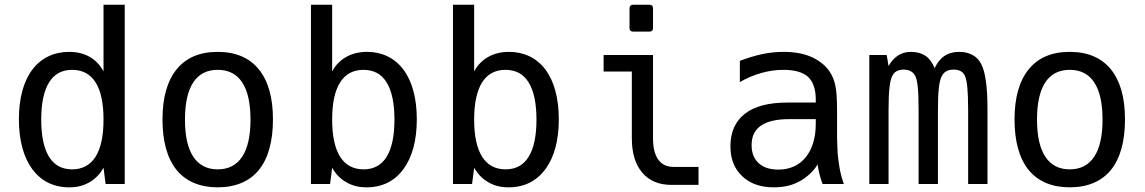

<svg xmlns="http://www.w3.org/2000/svg" viewBox="-20 -780 4856 814"><path d="M272.9 14.2C306.2 14.2 334 7.3 359.4 -7.3C385.7 -22.5 404.3 -43 418.9 -68.8L427.7 0H508.8V-759.8H418.9V-477.1C404.8 -503.9 384.8 -524.9 359.9 -539.1C335 -553.2 306.2 -560.1 272.9 -560.1C210 -560.1 154.8 -535.2 116.7 -484.4C78.6 -433.6 60.1 -360.4 60.1 -274.4C60.1 -187 79.1 -114.3 116.7 -63C151.9 -15.1 204.1 14.2 272.9 14.2ZM285.6 -62C244.6 -62 210.9 -78.1 188 -115.2C166 -150.9 154.8 -203.1 154.8 -272.9C154.8 -342.8 166 -395 188 -430.7C210 -466.3 242.7 -483.9 286.1 -483.9C332 -483.9 364.3 -463.9 385.3 -430.7C407.7 -395 418.9 -342.3 418.9 -272.9C418.9 -204.1 407.7 -151.4 385.3 -115.7C362.8 -80.1 329.1 -62 285.6 -62Z M902.8 14.2C979 14.2 1038.1 -11.2 1077.1 -59.1C1117.2 -107.9 1137.2 -181.2 1137.2 -273.9C1137.2 -366.2 1117.2 -437 1077.1 -486.3C1038.1 -534.2 980.5 -560.1 902.8 -560.1C827.1 -560.1 769 -535.6 729 -486.3C689 -437 668.9 -366.2 668.9 -273.4C668.9 -183.1 688 -109.4 729 -59.1C769 -10.3 828.1 14.2 902.8 14.2ZM902.8 -62C857.4 -62 822.8 -80.1 799.3 -115.7C775.9 -151.4 764.2 -203.6 764.2 -272.9C764.2 -342.8 775.9 -395 799.3 -430.7C822.8 -466.3 857.4 -483.9 902.8 -483.9C948.7 -483.9 983.4 -466.3 1006.8 -430.7C1030.3 -395 1042 -342.8 1042 -272.9C1042 -203.6 1030.3 -151.4 1006.8 -115.7C983.4 -80.1 948.7 -62 902.8 -62Z M1534.2 14.2C1601.1 14.2 1653.3 -12.7 1690.4 -63C1728 -114.3 1747.1 -185.5 1747.1 -273.9C1747.1 -361.8 1728 -434.6 1690.4 -484.9C1652.3 -535.6 1598.1 -560.1 1536.1 -560.1C1502 -560.1 1472.7 -552.7 1447.8 -538.6C1422.4 -524.4 1402.3 -503.9 1388.2 -477.1V-759.8H1298.3V0H1379.4L1388.2 -68.8C1403.3 -42 1422.9 -22 1448.2 -7.3C1474.6 7.8 1501.5 14.2 1534.2 14.2ZM1521.5 -62C1477.5 -62 1444.3 -80.1 1421.9 -115.7C1399.4 -151.4 1388.2 -204.1 1388.2 -272.9C1388.2 -342.3 1399.4 -395 1421.9 -430.7C1444.3 -466.3 1477.5 -483.9 1521 -483.9C1564.5 -483.9 1597.2 -466.3 1619.1 -430.7C1641.1 -395 1652.3 -342.8 1652.3 -272.9C1652.3 -203.1 1641.1 -150.9 1619.1 -115.2C1597.2 -79.6 1564.5 -62 1521.5 -62Z M2136.2 14.2C2203.1 14.2 2255.4 -12.7 2292.5 -63C2330.1 -114.3 2349.1 -185.5 2349.1 -273.9C2349.1 -361.8 2330.1 -434.6 2292.5 -484.9C2254.4 -535.6 2200.2 -560.1 2138.2 -560.1C2104 -560.1 2074.7 -552.7 2049.8 -538.6C2024.4 -524.4 2004.4 -503.9 1990.2 -477.1V-759.8H1900.4V0H1981.4L1990.2 -68.8C2005.4 -42 2024.9 -22 2050.3 -7.3C2076.7 7.8 2103.5 14.2 2136.2 14.2ZM2123.5 -62C2079.6 -62 2046.4 -80.1 2023.9 -115.7C2001.5 -151.4 1990.2 -204.1 1990.2 -272.9C1990.2 -342.3 2001.5 -395 2023.9 -430.7C2046.4 -466.3 2079.6 -483.9 2123 -483.9C2166.5 -483.9 2199.2 -466.3 2221.2 -430.7C2243.2 -395 2254.4 -342.8 2254.4 -272.9C2254.4 -203.1 2243.2 -150.9 2221.2 -115.2C2199.2 -79.6 2166.5 -62 2123.5 -62Z M2663.6 -646H2733.9C2743.2 -646 2748.5 -651.4 2748.5 -660.6V-745.1C2748.5 -754.4 2743.2 -759.8 2733.9 -759.8H2663.6C2654.3 -759.8 2648.9 -754.4 2648.9 -745.1V-660.6C2648.9 -651.4 2654.3 -646 2663.6 -646ZM2827.6 3.9H2941.4V-72.3H2836.4C2808.6 -72.3 2786.6 -81.5 2771 -103C2755.9 -123.5 2748.5 -153.8 2748.5 -194.3V-546.9H2539.1V-476.6H2658.7V-194.3C2658.7 -131.3 2673.3 -82.5 2703.1 -47.9C2733.9 -11.7 2775.9 3.9 2827.6 3.9Z M3260.7 14.2C3300.3 14.2 3335.4 6.8 3366.2 -9.3C3395 -24.4 3427.2 -50.3 3446.3 -83C3447.3 -72.8 3450.7 -56.6 3454.1 -42.5C3458.5 -24.4 3463.9 -7.8 3467.3 0H3557.6C3556.2 -2.9 3548.8 -24.4 3544.4 -44.4C3541 -56.6 3536.6 -83 3533.2 -110.4C3530.3 -134.8 3529.8 -162.6 3528.8 -200.2V-312C3528.8 -360.4 3526.4 -395.5 3521 -419.9C3516.6 -439.9 3508.3 -461.4 3494.6 -480.5C3476.1 -506.3 3447.3 -526.9 3417.5 -539.6C3385.3 -553.2 3347.7 -560.1 3301.8 -560.1C3272 -560.1 3242.7 -557.1 3212.4 -550.8C3178.7 -543.9 3143.6 -532.2 3116.7 -522V-432.1C3146.5 -449.2 3176.8 -461.9 3208 -470.7C3239.3 -479.5 3270 -483.9 3301.3 -483.9C3347.7 -483.9 3383.8 -474.1 3405.3 -454.6C3427.2 -434.6 3438.5 -400.9 3438.5 -359.4V-345.2H3317.9C3238.8 -345.2 3178.7 -329.6 3138.2 -297.9C3097.2 -266.1 3076.7 -219.7 3076.7 -159.7C3076.7 -102.5 3095.2 -63 3126.5 -33.2C3159.7 -1.5 3203.6 14.2 3260.7 14.2ZM3279.3 -61C3241.7 -61 3214.8 -71.3 3196.3 -88.4C3177.2 -106 3166.5 -130.9 3166.5 -164.6C3166.5 -200.7 3178.7 -228.5 3206.5 -247.6C3232.9 -265.6 3272.5 -274.9 3324.7 -274.9H3438.5V-254.9C3438.5 -195.8 3423.8 -147.5 3395.5 -112.8C3367.2 -78.1 3327.6 -61 3279.3 -61Z M3665.5 0H3747.1V-313C3747.1 -398.9 3752.9 -436 3761.7 -455.6C3769.5 -473.1 3783.7 -484.9 3811 -484.9C3836.4 -484.9 3852.1 -474.6 3860.4 -457.5C3868.7 -440.9 3874.5 -408.2 3874.5 -313V0H3956.5V-313C3956.5 -390.1 3960.9 -432.6 3971.7 -455.1C3981.4 -476.1 3998.5 -484.9 4022.9 -484.9C4050.3 -484.9 4064 -474.1 4071.3 -457C4080.1 -437 4084.5 -396 4084.5 -313V0H4166.5V-316.9C4166.5 -411.1 4157.7 -475.1 4139.6 -509.3C4122.6 -542 4090.8 -560.1 4046.4 -560.1C4022.5 -560.1 4002 -554.7 3984.9 -543.5C3967.8 -532.2 3953.6 -514.6 3942.4 -491.2C3933.1 -514.2 3920.4 -531.7 3904.3 -543C3887.7 -554.2 3866.7 -560.1 3842.8 -560.1C3821.3 -560.1 3803.7 -555.2 3787.6 -544.9C3771.5 -534.7 3757.8 -519.5 3747.1 -500L3739.3 -546.9H3665.5Z M4515.1 14.2C4591.3 14.2 4650.4 -11.2 4689.5 -59.1C4729.5 -107.9 4749.5 -181.2 4749.5 -273.9C4749.5 -366.2 4729.5 -437 4689.5 -486.3C4650.4 -534.2 4592.8 -560.1 4515.1 -560.1C4439.5 -560.1 4381.3 -535.6 4341.3 -486.3C4301.3 -437 4281.2 -366.2 4281.2 -273.4C4281.2 -183.1 4300.3 -109.4 4341.3 -59.1C4381.3 -10.3 4440.4 14.2 4515.1 14.2ZM4515.1 -62C4469.7 -62 4435.1 -80.1 4411.6 -115.7C4388.2 -151.4 4376.5 -203.6 4376.5 -272.9C4376.5 -342.8 4388.2 -395 4411.6 -430.7C4435.1 -466.3 4469.7 -483.9 4515.1 -483.9C4561 -483.9 4595.7 -466.3 4619.1 -430.7C4642.6 -395 4654.3 -342.8 4654.3 -272.9C4654.3 -203.6 4642.6 -151.4 4619.1 -115.7C4595.7 -80.1 4561 -62 4515.1 -62Z"/></svg>

Font: Hack
Style: Regular
Weight: 400
Monospace: yes
Designer: Christopher Simpkins
Foundry: Christopher Simpkins
Version: Version 2.010